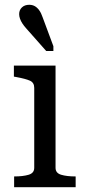

<svg xmlns="http://www.w3.org/2000/svg" viewBox="-20 -782 359 802"><path d="M212 -508V-81Q212 -59 235.5 -52Q259 -45 295 -45H296V0H39V-45H40Q76 -45 99.5 -52Q123 -59 123 -81V-415Q123 -437 105 -445Q87 -453 49 -460L38 -462V-508ZM158 -710 203 -589V-569H173L89 -664Q80 -674 73.5 -684Q67 -694 63.5 -704Q60 -714 60 -723Q60 -740 71.5 -751Q83 -762 102 -762Q115 -762 125 -756.5Q135 -751 143.5 -739.5Q152 -728 158 -710Z"/></svg>

Font: Roboto Serif 20pt
Style: Regular
Weight: 400
Designer: Greg Gazdowicz
Foundry: Commercial Type
Version: Version 1.008